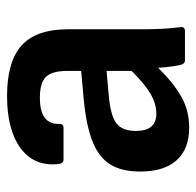

<svg xmlns="http://www.w3.org/2000/svg" viewBox="-26 -518 556 544"><g transform="rotate(-90 252.0 -246.0)"><path d="M162 12Q102 12 70 -23.5Q38 -59 38 -127Q38 -179 58 -211.5Q78 -244 123.5 -262Q169 -280 245 -287L323 -294V-334Q323 -377 306 -394Q289 -411 247 -411Q171 -411 173 -356Q173 -344 162 -344H72Q60 -344 59 -362Q53 -428 104.5 -466Q156 -504 252 -504Q350 -504 395.5 -462.5Q441 -421 441 -332V-124Q441 -91 442.5 -63.5Q444 -36 447 -13Q449 0 436 0H353Q343 0 340 -13Q338 -21 335.5 -39Q333 -57 332 -76Q290 -33 250.5 -10.5Q211 12 162 12ZM153 -139Q153 -81 202 -81Q229 -81 256.5 -96.5Q284 -112 323 -151V-222L255 -216Q197 -211 175 -194.5Q153 -178 153 -139Z"/></g></svg>

Font: Sofia Sans
Style: Bold
Weight: 700
Designer: Botio Nikoltchev, Ani Petrova
Foundry: lettersoup
Version: Version 4.100; ttfautohint (v1.8.4.7-5d5b)